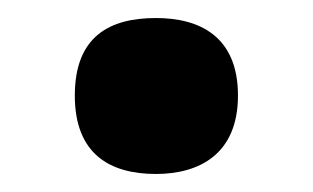

<svg xmlns="http://www.w3.org/2000/svg" viewBox="-20 -184 347 213"><path d="M153 9C201 9 244 -13 244 -78C244 -144 201 -164 153 -164C102 -164 63 -144 63 -78C63 -13 102 9 153 9Z"/></svg>

Font: Noto Serif Ethiopic SemiCondensed Black
Style: Regular
Weight: 900
Width: 4
Designer: Monotype Design Team
Foundry: Monotype Imaging Inc.
Version: Version 2.102